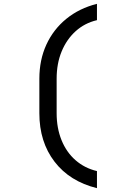

<svg xmlns="http://www.w3.org/2000/svg" viewBox="-20 -860 640 1000"><path d="M485 120Q343 85 264 -18Q185 -121 185 -270V-450Q185 -548 221.5 -627.5Q258 -707 325.5 -762Q393 -817 485 -840V-755Q421 -740 374 -697.5Q327 -655 301 -592Q275 -529 275 -450V-270Q275 -193 300.5 -130Q326 -67 373.5 -25.5Q421 16 485 31Z"/></svg>

Font: NKDuy Mono
Style: Regular
Weight: 400
Monospace: yes
Designer: NKDuy
Foundry: NKDuy
Version: Version 2.251; ttfautohint (v1.8.4.7-5d5b)